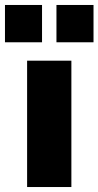

<svg xmlns="http://www.w3.org/2000/svg" viewBox="-54 -752 396 772"><path d="M55 0V-508H233V0ZM173 -582V-732H322V-582ZM-34 -582V-732H115V-582Z"/></svg>

Font: Mulish Black
Style: Regular
Weight: 900
Designer: Vernon Adams
Foundry: Vernon Adams
Version: Version 3.603; ttfautohint (v1.8.3)